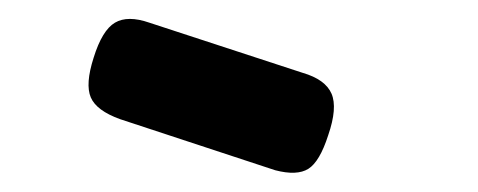

<svg xmlns="http://www.w3.org/2000/svg" viewBox="-20 -723 505 203"><path d="M271 -543 107 -597Q82 -606 76 -620Q70 -634 79 -662Q88 -691 101.5 -699Q115 -707 138 -699L300 -646Q324 -639 330.5 -624Q337 -609 327 -580Q318 -552 306 -544.5Q294 -537 271 -543Z"/></svg>

Font: Fredoka Expanded Medium
Style: Regular
Weight: 500
Width: 7
Designer: Ben Nathan
Foundry: Milena B. Brandão, Ben Nathan
Version: Version 2.001